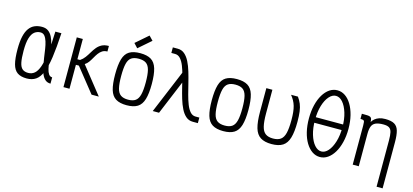

<svg xmlns="http://www.w3.org/2000/svg" viewBox="-78 -1493 4956 2303"><g transform="rotate(15 2400.0 -341.5)"><path d="M553 -78V0Q512 0 485.5 -23.5Q459 -47 442.5 -87.5Q426 -128 416 -178Q406 -228 398.5 -281.5Q391 -335 383.5 -385Q376 -435 363.5 -475Q351 -515 331.5 -539Q312 -563 280 -563Q239 -563 207 -539Q175 -515 157 -457.5Q139 -400 139 -298Q139 -206 150 -153Q161 -100 187.5 -77.5Q214 -55 260 -55Q305 -55 338 -82.5Q371 -110 393.5 -173.5Q416 -237 429.5 -346Q443 -455 448 -618H523Q513 -437 495.5 -315Q478 -193 448 -120.5Q418 -48 372 -17Q326 14 260 14Q186 14 143 -16Q100 -46 82 -114.5Q64 -183 64 -298Q64 -392 78.5 -456Q93 -520 121.5 -559Q150 -598 190 -615Q230 -632 280 -632Q328 -632 359 -609Q390 -586 409.5 -546Q429 -506 440 -457Q451 -408 457 -355Q463 -302 469 -253Q475 -204 484 -164.5Q493 -125 509.5 -101.5Q526 -78 553 -78Z M714 0V-618H789V-366H822Q855 -388 878.5 -420Q902 -452 922 -486.5Q942 -521 966.5 -551Q991 -581 1025.5 -599.5Q1060 -618 1113 -618V-549Q1076 -549 1050.5 -532.5Q1025 -516 1006 -490Q987 -464 970.5 -434Q954 -404 935 -377Q916 -350 889 -333L1153 0H1063L826 -297H789V0Z M1500 14Q1415 14 1365 -17Q1315 -48 1294 -119Q1273 -190 1273 -309Q1273 -429 1294 -500Q1315 -571 1365 -601.5Q1415 -632 1500 -632Q1586 -632 1635.5 -601.5Q1685 -571 1706.5 -500Q1728 -429 1728 -309Q1728 -190 1706.5 -119Q1685 -48 1635.5 -17Q1586 14 1500 14ZM1500 -55Q1559 -55 1592 -78.5Q1625 -102 1639 -157.5Q1653 -213 1653 -309Q1653 -407 1639 -462Q1625 -517 1592 -540Q1559 -563 1500 -563Q1442 -563 1408.5 -540Q1375 -517 1361.5 -462Q1348 -407 1348 -309Q1348 -213 1361.5 -157.5Q1375 -102 1408.5 -78.5Q1442 -55 1500 -55ZM1448 -679 1399 -732 1552 -865 1602 -813Z M2320 0Q2270 0 2234 -31Q2198 -62 2172 -114Q2146 -166 2126.5 -231Q2107 -296 2090 -365.5Q2073 -435 2056.5 -500Q2040 -565 2019.5 -617Q1999 -669 1971 -700Q1943 -731 1905 -731H1858V-800H1920Q1969 -800 2005 -769Q2041 -738 2067 -686Q2093 -634 2112.5 -569Q2132 -504 2149 -434.5Q2166 -365 2183 -300Q2200 -235 2220.5 -183Q2241 -131 2269 -100Q2297 -69 2335 -69H2383V0ZM1823 0 2070 -592 2101 -481 1901 0Z M2700 14Q2615 14 2565 -17Q2515 -48 2494 -119Q2473 -190 2473 -309Q2473 -429 2494 -500Q2515 -571 2565 -601.5Q2615 -632 2700 -632Q2786 -632 2835.5 -601.5Q2885 -571 2906.5 -500Q2928 -429 2928 -309Q2928 -190 2906.5 -119Q2885 -48 2835.5 -17Q2786 14 2700 14ZM2700 -55Q2759 -55 2792 -78.5Q2825 -102 2839 -157.5Q2853 -213 2853 -309Q2853 -407 2839 -462Q2825 -517 2792 -540Q2759 -563 2700 -563Q2642 -563 2608.5 -540Q2575 -517 2561.5 -462Q2548 -407 2548 -309Q2548 -213 2561.5 -157.5Q2575 -102 2608.5 -78.5Q2642 -55 2700 -55Z M3300 14Q3213 14 3162 -18.5Q3111 -51 3089.5 -125Q3068 -199 3068 -324V-618H3143V-324Q3143 -222 3157.5 -163.5Q3172 -105 3206.5 -80Q3241 -55 3300 -55Q3360 -55 3394.5 -80Q3429 -105 3443.5 -163.5Q3458 -222 3458 -324Q3458 -381 3453.5 -423Q3449 -465 3439.5 -498Q3430 -531 3414 -560Q3398 -589 3375 -618H3460Q3487 -581 3503 -542Q3519 -503 3526 -451.5Q3533 -400 3533 -324Q3533 -199 3511 -125Q3489 -51 3438.5 -18.5Q3388 14 3300 14Z M3900 14Q3848 14 3803.5 -16.5Q3759 -47 3725.5 -102Q3692 -157 3673.5 -233Q3655 -309 3655 -400Q3655 -492 3673.5 -567.5Q3692 -643 3725.5 -698.5Q3759 -754 3803.5 -784Q3848 -814 3900 -814Q3952 -814 3996.5 -784Q4041 -754 4074.5 -698.5Q4108 -643 4127 -567.5Q4146 -492 4146 -400Q4146 -309 4127 -233Q4108 -157 4074.5 -102Q4041 -47 3996.5 -16.5Q3952 14 3900 14ZM3900 -55Q3946 -55 3984.5 -99Q4023 -143 4047 -221Q4071 -299 4071 -400Q4071 -502 4047 -579.5Q4023 -657 3984.5 -701Q3946 -745 3900 -745Q3855 -745 3816 -701Q3777 -657 3753.5 -579.5Q3730 -502 3730 -400Q3730 -299 3753.5 -221Q3777 -143 3816 -99Q3855 -55 3900 -55ZM3693 -366V-435H4113V-366Z M4651 182V-392Q4651 -457 4642.5 -493.5Q4634 -530 4610 -545.5Q4586 -561 4538 -561Q4477 -561 4442.5 -545.5Q4408 -530 4394.5 -495.5Q4381 -461 4381 -403V0H4306V-486L4381 -549Q4394 -572 4415.5 -590Q4437 -608 4468.5 -619Q4500 -630 4543 -630Q4618 -630 4657 -607Q4696 -584 4711 -532Q4726 -480 4726 -392V182ZM4306 -486Q4306 -517 4303.5 -531Q4301 -545 4290 -549.5Q4279 -554 4254 -554V-618Q4295 -618 4320.5 -617Q4346 -616 4358.5 -609.5Q4371 -603 4376 -589Q4381 -575 4381 -549Z"/></g></svg>

Font: Victor Mono
Style: Regular
Weight: 400
Monospace: yes
Designer: Rune Bjørnerås
Version: Version 1.561;gftools[0.9.30]